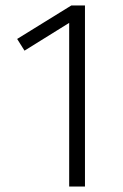

<svg xmlns="http://www.w3.org/2000/svg" viewBox="-20 -685 453 705"><path d="M292 0H234V-601L70 -499L43 -542L242 -665H292Z"/></svg>

Font: Trujillo Light
Style: Regular
Weight: 300
Designer: Fira Sans original fonts by bBox Type GmbH, Carrois Corporate GbR, & Edenspiekermann AG / Changes by Cristiano Sobral
Foundry: Fira Sans original fonts by bBox Type GmbH, Carrois Corporate GbR, & Edenspiekermann AG / Changes by Cristiano Sobral
Version: Version 4.301;July 28, 2020;FontCreator 13.0.0.2655 64-bit